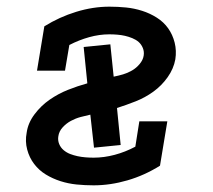

<svg xmlns="http://www.w3.org/2000/svg" viewBox="-20 -548 640 576"><path d="M261 8Q235 8 210 5.5Q185 3 161.5 -4.5Q138 -12 117.5 -24.5Q97 -37 82.5 -56Q68 -75 61.5 -99.5Q55 -124 60 -150Q64 -179 83.5 -205Q103 -231 129 -249Q155 -267 184 -278.5Q213 -290 242 -298L231 -407L311 -415L321 -318Q336 -321 349.5 -325Q363 -329 376 -336.5Q389 -344 399 -356Q409 -368 411 -381Q413 -393 408.5 -404Q404 -415 396 -422Q388 -429 377 -433.5Q366 -438 355 -440.5Q344 -443 332 -444Q320 -445 308 -445Q278 -445 247.5 -436.5Q217 -428 188 -413L175 -336H91L113 -469Q158 -497 208.5 -512.5Q259 -528 308 -528Q334 -528 358.5 -525.5Q383 -523 406.5 -515.5Q430 -508 450.5 -495Q471 -482 484.5 -463Q498 -444 504 -420Q510 -396 506 -370Q501 -342 483 -316.5Q465 -291 440 -273Q415 -255 387 -244Q359 -233 331 -224L342 -113L262 -105L251 -204Q237 -201 222 -197Q207 -193 193 -185.5Q179 -178 168 -166Q157 -154 155 -139Q153 -127 157.5 -116Q162 -105 171 -97.5Q180 -90 190.5 -86Q201 -82 212.5 -79.5Q224 -77 236.5 -76Q249 -75 261 -75Q292 -75 324 -83.5Q356 -92 386 -108L398 -184H482L460 -51Q414 -22 362.5 -7Q311 8 261 8Z"/></svg>

Font: Iosevka HT Medium Extended
Style: Italic
Weight: 500
Width: 7
Italic angle: -9°
Monospace: yes
Designer: Belleve Invis
Foundry: Belleve Invis
Version: Version 32.3.0; ttfautohint (v1.8.4)